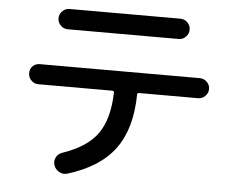

<svg xmlns="http://www.w3.org/2000/svg" viewBox="-54 -799 1107 903"><g transform="rotate(5 500.0 -347.5)"><path d="M238.3 -735.4H761.7Q781.2 -735.4 795.4 -721.2Q809.6 -707 809.6 -688.5Q809.6 -668.9 795.9 -654.3Q782.2 -639.6 761.7 -639.6H238.3Q218.8 -639.6 204.6 -653.8Q190.4 -668 190.4 -688.5Q190.4 -707 204.6 -721.2Q218.8 -735.4 238.3 -735.4ZM122.1 -370.1Q103.5 -370.1 89.4 -384.3Q75.2 -398.4 75.2 -418.5Q75.2 -438.5 88.4 -451.7Q101.6 -464.8 122.1 -464.8H877Q896.5 -464.8 910.6 -450.7Q924.8 -436.5 924.8 -418Q924.8 -398.4 910.6 -384.3Q896.5 -370.1 877 -370.1H597.7Q589.8 -370.1 589.8 -362.3Q587.9 -201.2 517.1 -105Q446.3 -8.8 294.9 37.1Q275.4 43 256.8 32.7Q238.3 22.5 231.4 2Q225.6 -16.6 234.4 -34.2Q243.2 -51.8 262.7 -58.6Q378.9 -97.7 428.2 -168Q477.5 -238.3 480.5 -362.3Q480.5 -370.1 470.7 -370.1Z"/></g></svg>

Font: Rounded Mgen+ 1mn medium
Style: Regular
Weight: 500
Designer: [Source Han Sans]
Ryoko NISHIZUKA  (kana & ideographs); Paul D. Hunt (Latin, Greek & Cyrillic); Wenlong ZHANG  (bopomofo
Version: Version 1.059.20150602